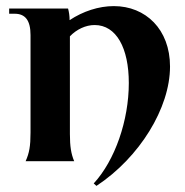

<svg xmlns="http://www.w3.org/2000/svg" viewBox="-20 -528 607 629"><path d="M287 73 296 81C437 -12 537 -174 537 -310C537 -432 457 -508 353 -508C303 -508 252 -491 208 -462C208 -476 206 -489 203 -500H10V-483H28C63 -483 80 -461 80 -413V-94C80 -49 76 -27 64 0H223C213 -24 209 -48 209 -89V-409C231 -432 261 -446 290 -446C361 -446 402 -371 402 -256C402 -134 357 -3 287 73Z"/></svg>

Font: Sinistre
Style: Bold
Weight: 700
Designer: Jules Durand
Foundry: Collletttivo
Version: Version 69.420;Glyphs 3.2 (3217)